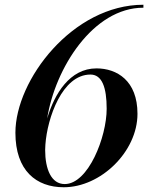

<svg xmlns="http://www.w3.org/2000/svg" viewBox="-20 -780 625 810"><path d="M560 -300C560 -440 473 -491.5 387 -491.5C274.5 -491.5 209.5 -384 179 -280C212 -491.5 372.5 -747.5 585 -747.5V-760C287 -760 45 -443 45 -220C45 -60 133 10 249 10C405 10 560 -140 560 -300ZM430 -321C430 -202 352.5 -3.5 253 -3.5C196.5 -3.5 170.5 -66 170.5 -147.5L171.5 -170C179.5 -282.5 242.5 -465.5 361.5 -465.5C410 -465.5 430 -412.5 430 -321Z"/></svg>

Font: Bodoni* 16pt Medium
Style: Italic
Weight: 500
Italic angle: -13°
Version: Version 2.3